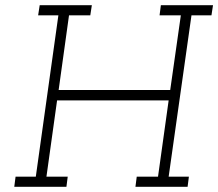

<svg xmlns="http://www.w3.org/2000/svg" viewBox="-20 -720 841 740"><path d="M600 -700H801L795 -661H718L630 -39H708L703 0H502L507 -39H589L630 -333H200L159 -39H241L236 0H35L40 -39H118L205 -661H127L133 -700H334L328 -661H246L206 -373H636L677 -661H595Z"/></svg>

Font: Josefin Slab
Style: Italic
Weight: 400
Italic angle: -12°
Designer: Santiago Orozco
Foundry: Typemade
Version: Version 2.000